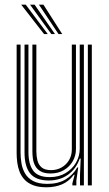

<svg xmlns="http://www.w3.org/2000/svg" viewBox="-20 -790 466 818"><path d="M177.6 7.9Q143.6 7.9 120.7 -1.1Q97.8 -10.1 83.9 -25.4Q70 -40.8 62.9 -59.7Q55.8 -78.6 53.4 -98.7Q50.9 -118.7 50.9 -137.2V-600H67.6V-139.6Q67.6 -117.9 71.4 -94.7Q75.1 -71.4 86.6 -51.3Q98.1 -31.3 121 -18.9Q143.8 -6.6 182.2 -6.6Q227.6 -6.6 259.3 -25.5Q290.9 -44.4 309.1 -76.6H313.2L305.3 -20.7V0H288.4L288.4 -9.2L298 -45.4H294.5Q273.6 -17 244.1 -4.5Q214.5 7.9 177.6 7.9ZM354.3 0V-600H371.2V0ZM195.5 -50.9Q168.8 -50.9 153.2 -60Q137.7 -69 130.1 -83.3Q122.4 -97.5 120.2 -113.8Q118 -130.1 118 -144.4V-600H134.9V-145.2Q134.9 -125.3 139.3 -107Q143.6 -88.7 157.1 -77Q170.6 -65.2 197.7 -65.2Q222.6 -65.2 242.6 -76.7Q262.6 -88.1 274.3 -108.1Q286 -128.1 286 -153.3V-600H303.6V-154.6Q303.6 -126.8 290 -103.1Q276.4 -79.4 252.1 -65.2Q227.8 -50.9 195.5 -50.9ZM186.7 -21.1Q132.4 -21.4 108.5 -51.1Q84.5 -80.7 84.5 -140.4V-600H101.2V-142Q101.2 -90.5 121.5 -62.9Q141.8 -35.4 191.8 -35.4Q231.1 -35.4 259.8 -52.8Q288.5 -70.1 304.1 -97.6Q319.7 -125.2 319.7 -155.5V-600H337.4V0H320.9V-46.2L323.8 -114.7H319.8Q304.2 -70.2 269.5 -45.5Q234.7 -20.8 186.7 -21.1ZM167.6 -645 70.2 -770.2H89.5L183.5 -645ZM198.6 -645 108 -770.2H127.3L214.1 -645ZM229.2 -645 145.8 -770.2H165L245 -645Z"/></svg>

Font: Big Shoulders Inline Text SC Thin
Style: Regular
Weight: 100
Designer: Patric King
Foundry: XO Type Co
Version: Version 2.002